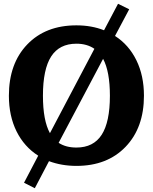

<svg xmlns="http://www.w3.org/2000/svg" viewBox="-20 -858 808 1015"><path d="M741 -352Q741 -183 644 -82Q547 19 384 19Q306 19 239 -6L164 137L107 108L182 -35Q108 -82 67.5 -163.5Q27 -245 27 -352Q27 -522 124 -623Q221 -724 384 -724Q464 -724 530 -698L604 -838L663 -809L588 -668Q661 -621 701 -539.5Q741 -458 741 -352ZM207 -352Q207 -221 244 -154L479 -600Q440 -627 384 -627Q294 -627 250.5 -559.5Q207 -492 207 -352ZM561 -352Q561 -480 525 -547L290 -103Q328 -78 384 -78Q474 -78 517.5 -145.5Q561 -213 561 -352Z"/></svg>

Font: Andada
Style: Bold
Weight: 700
Designer: Carolina Giovagnoli
Foundry: Carolina Giovagnoli
Version: Version 1.003